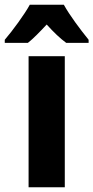

<svg xmlns="http://www.w3.org/2000/svg" viewBox="-61 -786 392 806"><path d="M207 -766H64C43 -727 -9 -656 -41 -619V-606H56C79 -624 104 -650 135 -683C165 -650 191 -625 217 -606H311V-619C274 -665 232 -721 207 -766ZM211 0V-550H59V0Z"/></svg>

Font: Noto Sans Thai Looped Condensed ExtraBold
Style: Regular
Weight: 800
Width: 3
Designer: Sasikarn Vongin, Ben Mitchell
Foundry: The Fontpad Ltd
Version: Version 1.001